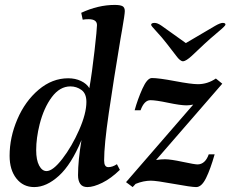

<svg xmlns="http://www.w3.org/2000/svg" viewBox="-20 -750 936 780"><path d="M19 -117Q19 -192 50.5 -265.5Q82 -339 137 -385.5Q192 -432 257 -432Q286 -432 309 -421Q332 -410 343 -392Q354 -455 364 -543.5Q374 -632 374 -648Q374 -672 340 -672Q325 -672 316 -670L310 -698Q379 -730 446 -730Q468 -730 477.5 -725Q487 -720 487 -705Q487 -692 476 -629L470 -595Q441 -421 422 -291Q403 -161 403 -98Q403 -71 420 -71Q437 -71 455 -83L467 -60Q431 -25 395.5 -7.5Q360 10 335 10Q315 10 306 -3Q297 -16 297 -38Q297 -98 311 -181Q270 -82 219.5 -36Q169 10 119 10Q74 10 46.5 -25Q19 -60 19 -117ZM331 -336Q331 -370 311 -384.5Q291 -399 266 -399Q223 -399 190.5 -355.5Q158 -312 141 -245Q127 -189 127 -140Q127 -100 139 -77.5Q151 -55 169 -55Q195 -55 233.5 -105Q272 -155 301.5 -222Q331 -289 331 -336ZM765 -325Q748 -322 738 -322Q713 -322 663 -332.5Q613 -343 591 -343Q566 -343 551 -302H527Q539 -346 558.5 -389.5Q578 -433 597 -433Q625 -433 691 -420.5Q757 -408 784 -408Q823 -408 857 -431L883 -410L614 -100Q634 -103 650 -103Q673 -103 722 -92.5Q771 -82 783 -82Q814 -83 828 -123H852Q835 -63 817 -26.5Q799 10 777 10Q757 10 686 -3Q615 -16 593 -16Q563 -16 531 -3L519 10L492 -10ZM696 -523 659 -571Q640 -596 613 -625Q594 -645 594 -649Q594 -657 608 -657Q620 -657 637 -645L735 -575L854 -645Q875 -657 885 -657Q896 -657 896 -650Q896 -645 867 -621Q829 -589 810 -571L759 -523Q736 -502 724 -501Q712 -501 696 -523Z"/></svg>

Font: Unna Medium
Style: Italic
Weight: 500
Italic angle: -8.05°
Designer: Jorge de Buen Unna
Foundry: Omnibus-Type
Version: Version 2.008